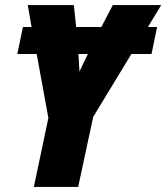

<svg xmlns="http://www.w3.org/2000/svg" viewBox="-20 -734 653 754"><path d="M113 0H287L346 -275L496 -522H575L597 -628H561L613 -714H423L378 -628H279L270 -714H89L104 -628H70L48 -522H124L170 -271ZM292 -453 288 -522H325Z"/></svg>

Font: Noto Sans Condensed Black
Style: Italic
Weight: 900
Width: 3
Italic angle: -12°
Designer: Monotype Design Team
Foundry: Monotype Imaging Inc.
Version: Version 2.013